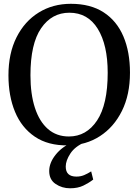

<svg xmlns="http://www.w3.org/2000/svg" viewBox="-20 -772 745 1034"><path d="M346.5 11Q239 12.5 167.8 -35.8Q96.5 -84 61 -169.5Q25.5 -255 25.5 -366.5Q25.5 -484.5 69 -571Q112.5 -657.5 188.5 -704.5Q264.5 -751.5 361.5 -751.5Q467.5 -751.5 538.2 -705.5Q609 -659.5 644.5 -576Q680 -492.5 680 -380.5Q680 -262.5 636.8 -175Q593.5 -87.5 518.2 -38.8Q443 10 346.5 11ZM353.5 -703.5Q259 -703.5 201.5 -620Q144 -536.5 144 -366.5Q144 -265.5 168 -191.5Q192 -117.5 238.2 -77.2Q284.5 -37 351 -37Q445.5 -37 502.8 -123.2Q560 -209.5 560 -380Q560 -530 506.5 -616.8Q453 -703.5 353.5 -703.5ZM357.5 242Q314 242 279.5 218.8Q245 195.5 245 149Q245 105 279.2 61.8Q313.5 18.5 370.5 -6L398.5 -10L437 -6Q383.5 17 358.8 55Q334 93 334 125Q334 179 391.5 179Q414.5 179 433.2 171Q452 163 471 151L482 195Q459 213 429 227.5Q399 242 357.5 242Z"/></svg>

Font: Merriweather Text
Style: Regular
Weight: 400
Designer: Eben Sorkin
Foundry: Eben Sorkin
Version: Version 2.100; ttfautohint (v1.7.19-72a1) -l 8 -r 50 -G 200 